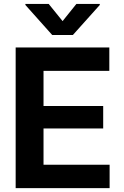

<svg xmlns="http://www.w3.org/2000/svg" viewBox="-20 -973 639 993"><path d="M61 0V-727.5H545.4V-606.4H205.1V-424.8H513.7V-308.6H205.1V-121.1H546.9V0ZM231.9 -952.6 303.7 -863.8 375 -952.6H496.1V-947.3L356.9 -792H250L111.3 -947.3V-952.6Z"/></svg>

Font: Inter Cardless Tabular Bold
Style: Bold
Weight: 700
Designer: Rasmus Andersson
Foundry: rsms
Version: Version 4.000;git-4fc901f